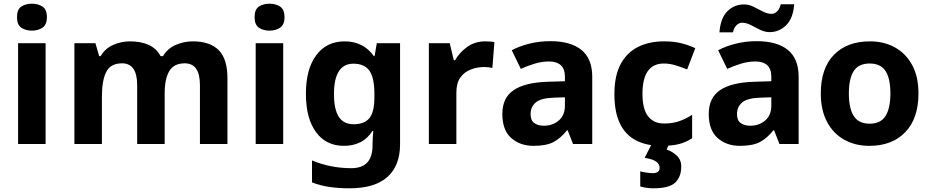

<svg xmlns="http://www.w3.org/2000/svg" viewBox="-20 -780 5040 1040"><path d="M227 -546V0H78V-546ZM153 -760Q186 -760 210 -744.5Q234 -729 234 -687Q234 -646 210 -630Q186 -614 153 -614Q119 -614 95.5 -630Q72 -646 72 -687Q72 -729 95.5 -744.5Q119 -760 153 -760Z M1024 -556Q1117 -556 1164.5 -508.5Q1212 -461 1212 -356V0H1063V-319Q1063 -437 981 -437Q922 -437 897 -395Q872 -353 872 -274V0H723V-319Q723 -437 641 -437Q579 -437 555.5 -390.5Q532 -344 532 -257V0H383V-546H497L517 -476H525Q550 -518 593.5 -537Q637 -556 684 -556Q744 -556 786 -536.5Q828 -517 850 -476H863Q888 -518 932.5 -537Q977 -556 1024 -556Z M1514 -546V0H1365V-546ZM1440 -760Q1473 -760 1497 -744.5Q1521 -729 1521 -687Q1521 -646 1497 -630Q1473 -614 1440 -614Q1406 -614 1382.5 -630Q1359 -646 1359 -687Q1359 -729 1382.5 -744.5Q1406 -760 1440 -760Z M1847 -556Q1897 -556 1937 -536Q1977 -516 2005 -476H2009L2021 -546H2147V1Q2147 118 2078 179Q2009 240 1874 240Q1816 240 1766.5 233Q1717 226 1670 208V89Q1771 131 1883 131Q1941 131 1969.5 100Q1998 69 1998 7V-4Q1998 -21 1999.5 -39Q2001 -57 2002 -71H1998Q1970 -28 1931 -9Q1892 10 1843 10Q1746 10 1691.5 -64.5Q1637 -139 1637 -272Q1637 -406 1693 -481Q1749 -556 1847 -556ZM1894 -435Q1842 -435 1815.5 -394Q1789 -353 1789 -270Q1789 -188 1815 -147.5Q1841 -107 1896 -107Q1953 -107 1980.5 -139.5Q2008 -172 2008 -253V-271Q2008 -359 1981 -397Q1954 -435 1894 -435Z M2608 -556Q2619 -556 2634 -555Q2649 -554 2658 -552L2647 -412Q2640 -414 2626.5 -415.5Q2613 -417 2603 -417Q2565 -417 2530 -403.5Q2495 -390 2473.5 -360Q2452 -330 2452 -278V0H2303V-546H2416L2438 -454H2445Q2469 -496 2511 -526Q2553 -556 2608 -556Z M2961 -557Q3071 -557 3129.5 -509.5Q3188 -462 3188 -364V0H3084L3055 -74H3051Q3016 -30 2977 -10Q2938 10 2870 10Q2797 10 2749 -32.5Q2701 -75 2701 -163Q2701 -250 2762 -291.5Q2823 -333 2945 -337L3040 -340V-364Q3040 -407 3017.5 -427Q2995 -447 2955 -447Q2915 -447 2877 -435.5Q2839 -424 2801 -407L2752 -508Q2796 -531 2849.5 -544Q2903 -557 2961 -557ZM2982 -251Q2910 -249 2882 -225Q2854 -201 2854 -162Q2854 -128 2874 -113.5Q2894 -99 2926 -99Q2974 -99 3007 -127.5Q3040 -156 3040 -208V-253Z M3563 10Q3482 10 3425 -19.5Q3368 -49 3338 -111Q3308 -173 3308 -270Q3308 -370 3342 -433Q3376 -496 3436.5 -526Q3497 -556 3576 -556Q3632 -556 3673.5 -545Q3715 -534 3746 -519L3702 -404Q3667 -418 3636.5 -427Q3606 -436 3576 -436Q3460 -436 3460 -271Q3460 -189 3490.5 -150Q3521 -111 3576 -111Q3623 -111 3659 -123.5Q3695 -136 3729 -158V-31Q3695 -9 3657.5 0.5Q3620 10 3563 10ZM3670 122Q3670 178 3637.5 209Q3605 240 3519 240Q3497 240 3479.5 237Q3462 234 3448 230V148Q3462 152 3482.5 155Q3503 158 3518 158Q3532 158 3542.5 151.5Q3553 145 3553 128Q3553 110 3535 96Q3517 82 3472 75L3510 0H3604L3591 30Q3621 40 3645.5 62.5Q3670 85 3670 122Z M4079 -557Q4189 -557 4247.5 -509.5Q4306 -462 4306 -364V0H4202L4173 -74H4169Q4134 -30 4095 -10Q4056 10 3988 10Q3915 10 3867 -32.5Q3819 -75 3819 -163Q3819 -250 3880 -291.5Q3941 -333 4063 -337L4158 -340V-364Q4158 -407 4135.5 -427Q4113 -447 4073 -447Q4033 -447 3995 -435.5Q3957 -424 3919 -407L3870 -508Q3914 -531 3967.5 -544Q4021 -557 4079 -557ZM4100 -251Q4028 -249 4000 -225Q3972 -201 3972 -162Q3972 -128 3992 -113.5Q4012 -99 4044 -99Q4092 -99 4125 -127.5Q4158 -156 4158 -208V-253ZM3877 -605Q3883 -683 3920.5 -719.5Q3958 -756 4010 -756Q4037 -756 4062.5 -743Q4088 -730 4112.5 -717.5Q4137 -705 4160 -705Q4175 -705 4189 -718Q4203 -731 4209 -757H4282Q4276 -680 4238 -643Q4200 -606 4149 -606Q4123 -606 4097.5 -618.5Q4072 -631 4047.5 -644Q4023 -657 3999 -657Q3984 -657 3970 -644Q3956 -631 3950 -605Z M4955 -274Q4955 -138 4883.5 -64Q4812 10 4689 10Q4613 10 4553.5 -23Q4494 -56 4460 -119.5Q4426 -183 4426 -274Q4426 -410 4497 -483Q4568 -556 4692 -556Q4769 -556 4828 -523Q4887 -490 4921 -427.5Q4955 -365 4955 -274ZM4578 -274Q4578 -193 4604.5 -151.5Q4631 -110 4691 -110Q4750 -110 4776.5 -151.5Q4803 -193 4803 -274Q4803 -355 4776.5 -395.5Q4750 -436 4691 -436Q4631 -436 4604.5 -395.5Q4578 -355 4578 -274Z"/></svg>

Font: Noto Sans Kawi
Style: Bold
Weight: 700
Designer: Fadhl Haqq
Version: Version 1.000